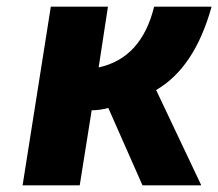

<svg xmlns="http://www.w3.org/2000/svg" viewBox="-20 -558 657 578"><path d="M133 -538H305L277 -355Q406 -383 444 -538H617Q566 -354 450 -287L586 0H409L306 -233Q280 -226 256 -226L220 0H48Z"/></svg>

Font: Exo ExtraBold
Style: Italic
Weight: 800
Italic angle: -9°
Designer: Natanael Gama
Foundry: Natanael Gama
Version: Version 1.500; ttfautohint (v1.6)